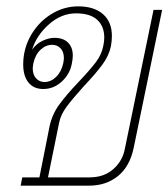

<svg xmlns="http://www.w3.org/2000/svg" viewBox="-20 -584 530 604"><path d="M50 -26H104L136 -187Q144 -224 166 -254.5Q188 -285 228 -327Q264 -365 282 -389Q300 -413 305 -440Q308 -454 308 -466Q308 -501 286 -521.5Q264 -542 219 -542Q173 -542 134 -507.5Q95 -473 81 -428Q95 -447 114.5 -456Q134 -465 151 -465Q179 -465 194 -450Q209 -435 209 -409Q209 -398 206 -384Q200 -351 174.5 -327.5Q149 -304 116 -304Q86 -304 69.5 -324.5Q53 -345 53 -381Q53 -401 57 -420Q65 -458 89 -491Q113 -524 149 -544Q185 -564 226 -564Q276 -564 304 -539.5Q332 -515 332 -471Q332 -456 329 -439Q323 -409 301.5 -380Q280 -351 243 -312Q207 -272 189 -247.5Q171 -223 166 -198L131 -26H262Q307 -26 336.5 -52Q366 -78 373 -117L463 -553H490L401 -121Q389 -61 351.5 -30.5Q314 0 261 0H45ZM179 -385Q181 -397 181 -401Q181 -421 170.5 -432Q160 -443 144 -443Q124 -443 107.5 -427.5Q91 -412 85 -385Q83 -373 83 -369Q83 -349 93.5 -337.5Q104 -326 120 -326Q140 -326 156.5 -342Q173 -358 179 -385Z"/></svg>

Font: Trirong Thin
Style: Italic
Weight: 250
Italic angle: -12°
Designer: Katatrad Team
Foundry: CadsonDemak
Version: Version 1.001